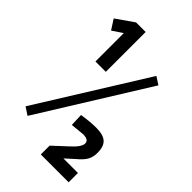

<svg xmlns="http://www.w3.org/2000/svg" viewBox="-265 -877 1063 1063"><g transform="rotate(45 267.0 -345.0)"><path d="M32 -718 135 -790H210V-478H129V-700L69 -660ZM31 -29 424 -660 469 -631 76 1ZM497 100H279V31L361 -45Q410 -89 410 -117Q410 -145 366 -145L285 -137L282 -212Q347 -222 391 -222Q447 -222 471 -200Q495 -178 495 -128Q495 -95 481.5 -71Q468 -47 436 -21L383 27H497Z"/></g></svg>

Font: TitilliumText
Style: Medium
Weight: 500
Designer: Accademia di Belle Arti di Urbino and others
Foundry: Accademia di Belle Arti di Urbino and others.
Version: Version 60.001